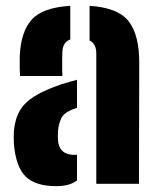

<svg xmlns="http://www.w3.org/2000/svg" viewBox="-20 -629 542 657"><path d="M48.5 -369Q48 -375 47.5 -395.5Q47 -416 47.5 -436Q51 -520 88.5 -561.8Q126 -603.5 220.5 -609V-494Q195.5 -485 193.5 -453Q193 -447.5 192.8 -428.2Q192.5 -409 192.8 -390.5Q193 -372 193.5 -369ZM309.5 0V-446Q309.5 -479.5 286.5 -490.5V-609Q383.5 -603 420.2 -556.2Q457 -509.5 456.5 -412L455.5 0ZM27.5 -137Q27 -145.5 27 -159Q27 -172.5 27.5 -180Q31 -221 47.5 -249.8Q64 -278.5 98.8 -300Q133.5 -321.5 191.5 -341Q205.5 -345.5 218.2 -349Q231 -352.5 243.5 -356V-260Q240 -259 236.5 -257.5Q233 -256 229.5 -255Q198 -243 189 -222.8Q180 -202.5 178.5 -180Q178 -167.5 178 -163Q178 -158.5 178.5 -148Q183 -99 235.5 -99Q241 -99 243.5 -99.5V-11.5Q218 8 172.5 8Q102 8 68.2 -24.5Q34.5 -57 27.5 -137Z"/></svg>

Font: Big Shoulders Stencil Text Black
Style: Regular
Weight: 900
Designer: Patric King
Foundry: XO Type Co
Version: Version 1.000